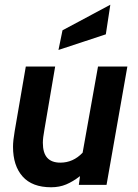

<svg xmlns="http://www.w3.org/2000/svg" viewBox="-20 -781 581 811"><path d="M35 -161Q35 -187 42 -227L89 -500H213L168 -236Q161 -198 161 -178Q161 -135 179.5 -114.5Q198 -94 235 -94Q289 -94 329 -136L394 -500H518L430 0H313L318 -37Q288 -14 259.5 -2Q231 10 196 10Q116 10 75.5 -35.5Q35 -81 35 -161ZM244 -653 446 -761 427 -636 227 -570Z"/></svg>

Font: Cabin
Style: Bold Italic
Weight: 700
Italic angle: -7°
Designer: Pablo Impallari
Foundry: Pablo Impallari. http://www.impallari.com Igino Marini. http://www.ikern.com
Version: Version 2.200